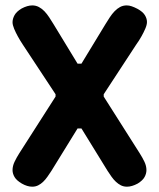

<svg xmlns="http://www.w3.org/2000/svg" viewBox="-20 -704 600 724"><path d="M189.5 -348.6 66.4 -535.2Q55.7 -551.3 46.9 -567.4Q39.6 -580.6 33.4 -595.2Q27.3 -609.9 27.3 -620.1Q27.3 -633.3 34.9 -647Q42.5 -660.6 61.5 -671.9Q83.5 -683.6 101.6 -683.6Q115.2 -683.6 126.7 -677.5Q138.2 -671.4 147.7 -661.4Q157.2 -651.4 165.5 -638.7Q173.8 -626 181.6 -613.3L272.5 -463.9H287.1L377.9 -613.3Q385.7 -626 394 -638.7Q402.3 -651.4 411.9 -661.4Q421.4 -671.4 432.6 -677.5Q443.8 -683.6 458 -683.6Q466.8 -683.6 476.8 -680.2Q486.8 -676.8 498 -670.9Q518.6 -659.7 526.4 -646.7Q534.2 -633.8 534.2 -621.1Q534.2 -610.4 527.8 -595.7Q521.5 -581.1 513.7 -567.4Q504.9 -551.3 493.2 -535.2L371.1 -348.6V-339.8L506.8 -126Q517.1 -109.9 524.7 -94Q532.2 -78.1 532.2 -62.5Q532.2 -49.3 525.1 -36.4Q518.1 -23.4 499 -11.7Q477.1 0 459 0Q446.3 0 436 -5.1Q425.8 -10.3 417 -18.6Q408.2 -26.9 400.6 -37.6Q393.1 -48.3 385.7 -59.6L287.1 -219.7H272.5L173.8 -59.6Q166.5 -48.3 158.9 -37.6Q151.4 -26.9 142.8 -18.6Q134.3 -10.3 124 -5.1Q113.8 0 101.6 0Q83 0 62.5 -11.7Q42.5 -23.4 34.9 -36.4Q27.3 -49.3 27.3 -62.5Q27.3 -78.1 34.9 -94Q42.5 -109.9 52.7 -126L189.5 -339.8Z"/></svg>

Font: Concert One
Style: Regular
Weight: 400
Version: Version 1.003